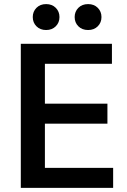

<svg xmlns="http://www.w3.org/2000/svg" viewBox="-20 -913 615 933"><path d="M408.2 -893.1Q437 -893.1 455.1 -875Q473.1 -856.9 473.1 -830.1Q473.1 -803.2 455.1 -785.2Q437 -767.1 408.2 -767.1Q378.9 -767.1 360.8 -785.2Q342.8 -803.2 342.8 -830.1Q342.8 -856.9 360.8 -875Q378.9 -893.1 408.2 -893.1ZM157.2 -785.2Q139.2 -803.2 139.2 -830.1Q139.2 -856.9 157.2 -875Q175.3 -893.1 204.1 -893.1Q232.9 -893.1 251 -875Q269 -856.9 269 -830.1Q269 -803.2 251 -785.2Q232.9 -767.1 204.1 -767.1Q175.3 -767.1 157.2 -785.2ZM81.1 0V-700.2H523.9V-603H198.2V-409.2H502V-312H198.2V-97.2H529.8V0Z"/></svg>

Font: Post Grotesk Medium
Style: Medium
Weight: 500
Version: Version 1.0